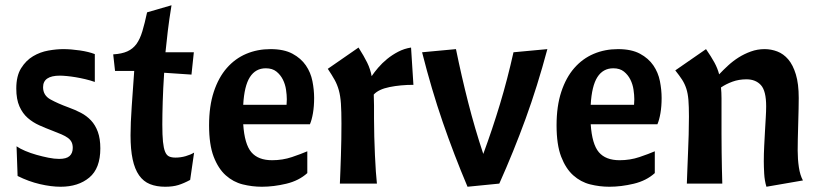

<svg xmlns="http://www.w3.org/2000/svg" viewBox="-20 -699 3117 731"><path d="M205 -94Q233 -94 245 -105Q257 -116 257 -136Q257 -149 252.5 -158Q248 -167 238.5 -174Q229 -181 214 -187.5Q199 -194 178 -202Q154 -211 129.5 -222Q105 -233 85.5 -250Q66 -267 54 -294Q42 -321 42 -362Q42 -410 60.5 -439.5Q79 -469 106 -485Q133 -501 164 -506.5Q195 -512 221 -512Q250 -512 284 -507Q318 -502 341 -493V-387Q324 -393 305 -397.5Q286 -402 268 -405Q250 -408 234 -409.5Q218 -411 208 -411Q144 -411 144 -367Q144 -336 172 -320.5Q200 -305 241 -290Q266 -281 288 -269.5Q310 -258 326.5 -240.5Q343 -223 352.5 -197Q362 -171 362 -134Q362 -58 320 -23Q278 12 211 12Q175 12 132 2Q89 -8 47 -29L43 -142Q56 -133 76 -124.5Q96 -116 119 -109.5Q142 -103 164.5 -98.5Q187 -94 205 -94Z M411 -492Q444 -494 465 -503.5Q486 -513 499.5 -531.5Q513 -550 522 -580Q531 -610 540 -652L633 -679Q624 -624 619 -582Q614 -540 610 -500H718L709 -415L605 -422Q601 -362 599.5 -311.5Q598 -261 598 -225Q598 -184 600.5 -159.5Q603 -135 608.5 -121.5Q614 -108 623.5 -103.5Q633 -99 648 -99Q668 -99 687 -104.5Q706 -110 719 -118L704 -14Q680 -1 659 5.5Q638 12 609 12Q576 12 551 2Q526 -8 509.5 -31.5Q493 -55 485 -92.5Q477 -130 477 -184Q477 -229 481.5 -294Q486 -359 491 -429H418Z M906 -226Q911 -150 937 -119.5Q963 -89 1016 -89Q1056 -89 1091.5 -101Q1127 -113 1150 -123V-40Q1118 -11 1070 0.5Q1022 12 977 12Q940 12 904 3Q868 -6 839.5 -31.5Q811 -57 793.5 -102.5Q776 -148 776 -222Q776 -295 794 -349.5Q812 -404 843.5 -440Q875 -476 917.5 -494Q960 -512 1010 -512Q1061 -512 1093.5 -494.5Q1126 -477 1144.5 -450Q1163 -423 1169.5 -390Q1176 -357 1176 -326Q1176 -294 1171.5 -268Q1167 -242 1160 -226ZM992 -439Q953 -439 931.5 -405.5Q910 -372 906 -300H1071Q1071 -304 1071.5 -310Q1072 -316 1072 -321Q1072 -337 1069 -357.5Q1066 -378 1057 -396Q1048 -414 1032.5 -426.5Q1017 -439 992 -439Z M1345 -518Q1366 -485 1378 -460.5Q1390 -436 1395 -409Q1405 -424 1420 -441.5Q1435 -459 1454 -474.5Q1473 -490 1496 -502Q1519 -514 1545 -518L1554 -376Q1505 -376 1463 -367.5Q1421 -359 1403 -339Q1404 -320 1404 -297.5Q1404 -275 1404 -247Q1404 -215 1405 -178.5Q1406 -142 1407.5 -108.5Q1409 -75 1411 -46Q1413 -17 1415 0H1274Q1275 -21 1276 -49Q1277 -77 1278 -107Q1279 -137 1279.5 -168.5Q1280 -200 1280 -229Q1280 -275 1278 -304.5Q1276 -334 1270 -355.5Q1264 -377 1254 -395Q1244 -413 1228 -437Z M2064 -512Q2026 -370 1981 -246.5Q1936 -123 1881 0L1760 12Q1708 -111 1665.5 -234.5Q1623 -358 1587 -500L1716 -512Q1737 -409 1762.5 -309Q1788 -209 1820 -113Q1855 -208 1883.5 -302.5Q1912 -397 1935 -500Z M2229 -226Q2234 -150 2260 -119.5Q2286 -89 2339 -89Q2379 -89 2414.5 -101Q2450 -113 2473 -123V-40Q2441 -11 2393 0.5Q2345 12 2300 12Q2263 12 2227 3Q2191 -6 2162.5 -31.5Q2134 -57 2116.5 -102.5Q2099 -148 2099 -222Q2099 -295 2117 -349.5Q2135 -404 2166.5 -440Q2198 -476 2240.5 -494Q2283 -512 2333 -512Q2384 -512 2416.5 -494.5Q2449 -477 2467.5 -450Q2486 -423 2492.5 -390Q2499 -357 2499 -326Q2499 -294 2494.5 -268Q2490 -242 2483 -226ZM2315 -439Q2276 -439 2254.5 -405.5Q2233 -372 2229 -300H2394Q2394 -304 2394.5 -310Q2395 -316 2395 -321Q2395 -337 2392 -357.5Q2389 -378 2380 -396Q2371 -414 2355.5 -426.5Q2340 -439 2315 -439Z M2668 -512Q2688 -483 2700 -461Q2712 -439 2718 -416Q2733 -432 2752 -449.5Q2771 -467 2792.5 -480.5Q2814 -494 2839 -503Q2864 -512 2891 -512Q2916 -512 2939.5 -503Q2963 -494 2981 -473Q2999 -452 3010 -416Q3021 -380 3021 -326Q3021 -312 3020.5 -285Q3020 -258 3019 -227.5Q3018 -197 3017.5 -169Q3017 -141 3017 -126Q3017 -93 3021.5 -62.5Q3026 -32 3037 -12L2898 12Q2891 -11 2889.5 -38Q2888 -65 2888 -85Q2888 -113 2889.5 -142.5Q2891 -172 2892.5 -199.5Q2894 -227 2895.5 -251.5Q2897 -276 2897 -294Q2897 -353 2877 -375Q2857 -397 2822 -397Q2793 -397 2768.5 -388Q2744 -379 2725 -366Q2727 -347 2727 -324Q2727 -301 2727 -271Q2727 -225 2727 -188Q2727 -151 2727.5 -119Q2728 -87 2728.5 -58.5Q2729 -30 2730 0H2595Q2596 -24 2597 -54Q2598 -84 2599.5 -117.5Q2601 -151 2602 -186.5Q2603 -222 2603 -255Q2603 -294 2601 -318.5Q2599 -343 2593 -361.5Q2587 -380 2577 -395.5Q2567 -411 2551 -431Z"/></svg>

Font: Cantora One
Style: Regular
Weight: 400
Designer: Pablo Impallari, Rodrigo Fuenzalida
Foundry: Pablo Impallari
Version: Version 1.002; ttfautohint (v0.8) -G 200 -r 50